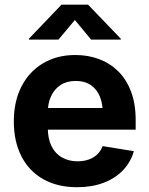

<svg xmlns="http://www.w3.org/2000/svg" viewBox="-20 -783 632 814"><path d="M306.6 10.7Q223.6 10.7 163.3 -23.4Q103 -57.6 70.8 -120.4Q38.6 -183.1 38.6 -268.6Q38.6 -352.5 70.8 -415.8Q103 -479 161.9 -514.4Q220.7 -549.8 299.8 -549.8Q353.5 -549.8 399.9 -532.5Q446.3 -515.1 481.2 -480.7Q516.1 -446.3 535.6 -394.5Q555.2 -342.8 555.2 -273.9V-233.4H97.7V-325.2H484.4L416 -300.8Q416 -343.3 403.1 -374.3Q390.1 -405.3 364.5 -422.6Q338.9 -439.9 300.8 -439.9Q263.2 -439.9 236.8 -422.6Q210.4 -405.3 196.5 -375.2Q182.6 -345.2 182.6 -306.6V-242.2Q182.6 -195.8 198.2 -163.8Q213.9 -131.8 242.7 -115.5Q271.5 -99.1 309.1 -99.1Q335 -99.1 356.2 -106.7Q377.4 -114.3 392.3 -128.4Q407.2 -142.6 415 -163.6L547.4 -142.1Q534.7 -96.2 502 -61.8Q469.2 -27.3 419.7 -8.3Q370.1 10.7 306.6 10.7ZM228 -615.2H102.5V-618.7L240.7 -763.2H353.5L492.2 -618.7V-615.2H366.2L297.4 -698.2Z"/></svg>

Font: Inter 16pt
Style: Bold
Weight: 700
Version: Version 4.001;git-66647c0bb